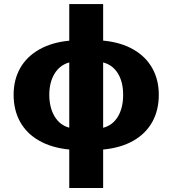

<svg xmlns="http://www.w3.org/2000/svg" viewBox="-20 -738 859 957"><path d="M325.2 7.3Q236.8 -1.5 174.6 -37.1Q112.3 -72.8 80.1 -131.1Q47.9 -189.5 47.9 -265.6Q47.9 -340.3 80.3 -397.9Q112.8 -455.6 175.3 -491.2Q237.8 -526.9 325.2 -535.2V-717.8H494.1V-535.6Q582 -527.3 644.3 -491.7Q706.5 -456.1 739 -398.2Q771.5 -340.3 771.5 -265.6Q771.5 -189 739.3 -130.6Q707 -72.3 644.8 -36.6Q582.5 -1 494.1 7.3V199.2H325.2ZM325.2 -101.6V-426.8Q278.8 -414.1 252.4 -371.6Q226.1 -329.1 225.6 -265.6Q226.1 -200.7 252.4 -157.2Q278.8 -113.8 325.2 -101.6ZM593.8 -265.6Q593.8 -329.6 567.6 -372.1Q541.5 -414.6 494.1 -426.8V-101.1Q541.5 -113.3 567.6 -156.7Q593.8 -200.2 593.8 -265.6Z"/></svg>

Font: Pretendard JP Black
Style: Regular
Weight: 900
Designer: Base glyphs from Inter by Rasmus Andersson; Hangeul glyphs from Noto Sans CJK(Source Han Sans) by Jang Soo-young and Kan
Foundry: Kil Hyung-jin
Version: Version 1.309